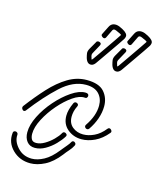

<svg xmlns="http://www.w3.org/2000/svg" viewBox="-116 -672 629 753"><g transform="rotate(15 198.0 -296.0)"><path d="M316 -426Q297 -421 289 -446Q286 -457 285 -465Q284 -473 290 -484L309 -517Q309 -519 313 -520Q318 -522 324 -518.5Q330 -515 326 -507L309 -476Q304 -468 304 -463.5Q304 -459 307 -451Q308 -445 309.5 -445.5Q311 -446 314 -450Q317 -454 328 -470Q339 -486 353 -506Q367 -526 378.5 -543Q390 -560 394 -566Q394 -566 394.5 -567Q395 -568 395 -569Q394 -570 389.5 -572.5Q385 -575 373 -580Q362 -585 358 -578Q345 -551 341 -543Q339 -540 336 -539Q331 -538 325.5 -543Q320 -548 323 -553Q328 -563 332.5 -572Q337 -581 339 -585Q345 -598 356 -601Q367 -604 380 -599Q411 -586 415 -573Q417 -567 412 -557Q407 -549 395 -531.5Q383 -514 369 -494Q355 -474 344 -458Q333 -442 330 -438Q324 -429 316 -426ZM212 -426Q193 -421 185 -446Q182 -457 181 -465Q180 -473 186 -484L205 -517Q205 -519 209 -520Q214 -522 220 -518.5Q226 -515 222 -507L205 -476Q200 -468 200 -463.5Q200 -459 203 -451Q204 -445 205.5 -445.5Q207 -446 210 -450Q213 -454 224 -470Q235 -486 249 -506Q263 -526 274.5 -543Q286 -560 290 -566Q290 -566 290.5 -567Q291 -568 291 -569Q290 -570 285.5 -572.5Q281 -575 269 -580Q258 -585 254 -578Q241 -551 237 -543Q235 -540 232 -539Q227 -538 221.5 -543Q216 -548 219 -553Q224 -563 228.5 -572Q233 -581 235 -585Q241 -598 252 -601Q263 -604 276 -599Q307 -586 311 -573Q313 -567 308 -557Q303 -549 291 -531.5Q279 -514 265 -494Q251 -474 240 -458Q229 -442 226 -438Q220 -429 212 -426ZM259 -177Q253 -177 249.5 -182Q246 -187 250 -193Q280 -237 280 -278Q280 -307 262.5 -325.5Q245 -344 210 -344Q158 -344 108.5 -298.5Q59 -253 7 -185Q4 -182 1 -182Q-4 -182 -7.5 -188Q-11 -194 -7 -200Q27 -245 61 -282Q95 -319 131.5 -341Q168 -363 208 -363Q258 -363 279 -339Q300 -315 300 -281Q300 -256 291 -230Q282 -204 266 -181Q263 -177 259 -177ZM79 -53Q58 -53 46.5 -67.5Q35 -82 35 -105Q35 -135 53 -171Q71 -207 99.5 -239.5Q128 -272 159 -293Q190 -314 215 -314Q229 -314 229 -304Q229 -300 226 -296.5Q223 -293 218 -294Q197 -296 169.5 -277Q142 -258 116 -228Q90 -198 72.5 -164.5Q55 -131 55 -104Q55 -91 60 -82Q65 -73 79 -73Q95 -73 113 -83.5Q131 -94 146 -109Q161 -124 168 -137Q171 -142 176 -142Q181 -142 185 -137.5Q189 -133 185 -127Q176 -112 159 -94.5Q142 -77 121 -65Q100 -53 79 -53ZM247 -133Q214 -133 190 -153Q166 -173 166 -207Q166 -219 169.5 -232.5Q173 -246 180 -261Q183 -267 189 -267Q194 -267 197.5 -263Q201 -259 198 -253Q192 -241 189.5 -230Q187 -219 187 -209Q187 -182 205 -167.5Q223 -153 248 -153Q270 -153 293 -164Q316 -175 335 -199Q338 -203 342 -203Q347 -203 351 -197.5Q355 -192 351 -187Q328 -159 300.5 -146Q273 -133 247 -133ZM77 10Q34 10 5 -18.5Q-24 -47 -20 -86Q-20 -96 -10 -96Q-6 -96 -2.5 -92.5Q1 -89 0 -84Q-2 -58 20.5 -33.5Q43 -9 78 -9Q101 -9 127 -23Q153 -37 179 -70Q179 -70 185.5 -78Q192 -86 200 -95.5Q208 -105 211 -111Q214 -117 219 -117Q224 -117 227.5 -112.5Q231 -108 228 -102Q222 -90 212 -79Q202 -68 194 -57Q166 -21 135.5 -5.5Q105 10 77 10Z"/></g></svg>

Font: Neonderthaw
Style: Regular
Weight: 400
Designer: Robert E. Leuschke
Foundry: Robert E. Leuschke
Version: Version 1.010; ttfautohint (v1.8.3)